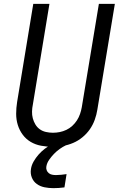

<svg xmlns="http://www.w3.org/2000/svg" viewBox="-20 -755 640 998"><path d="M254 8Q254 8 254 8Q254 8 254 8Q223 8 193.5 2.5Q164 -3 139.5 -17.5Q115 -32 98 -55Q81 -78 72.5 -105.5Q64 -133 64 -163.5Q64 -194 69 -225L153 -735H237L151 -213Q147 -194 146.5 -175.5Q146 -157 150.5 -140Q155 -123 164 -108Q173 -93 187 -83Q201 -73 219 -69Q237 -65 255 -65Q273 -65 290.5 -68.5Q308 -72 325 -80Q342 -88 356 -101Q370 -114 380 -129.5Q390 -145 396 -162.5Q402 -180 405 -197L494 -735H577L486 -185Q482 -159 472.5 -132.5Q463 -106 447 -83Q431 -60 408.5 -41.5Q386 -23 360 -12Q334 -1 307.5 3.5Q281 8 254 8ZM258 223Q234 223 211.5 218.5Q189 214 171.5 201.5Q154 189 145.5 168Q137 147 141 123Q144 103 155 84Q166 65 180.5 48.5Q195 32 212.5 18.5Q230 5 250 -5L255 -8H324L323 0Q306 8 290 19.5Q274 31 260.5 45Q247 59 235.5 75.5Q224 92 221 110Q219 120 222.5 129.5Q226 139 233.5 145Q241 151 250.5 153Q260 155 271 155Q284 155 298 153.5Q312 152 326 150L315 219Q300 221 286 222Q272 223 258 223Z"/></svg>

Font: Iosevka SS04 Extended Oblique
Style: Regular
Weight: 400
Width: 7
Italic angle: -9°
Monospace: yes
Designer: Belleve Invis
Foundry: Belleve Invis
Version: Version 19.0.0; ttfautohint (v1.8.4)